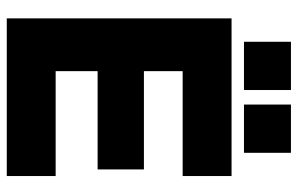

<svg xmlns="http://www.w3.org/2000/svg" viewBox="-180 -720 900 581"><g transform="rotate(90 270.5 -430.0)"><path d="M36.1 0V-680.2H513.2V-532.2H195.8V-415H493.2V-274.9H195.8V-147.9H513.2V0ZM106.9 -717.8V-859.9H252.9V-717.8ZM296.9 -717.8V-859.9H442.9V-717.8Z"/></g></svg>

Font: TASA Orbiter Display Black
Style: Regular
Weight: 900
Designer: Weizhong Zhang
Version: Version 1.000;Glyphs 3.1.2 (3151)